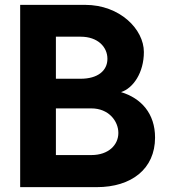

<svg xmlns="http://www.w3.org/2000/svg" viewBox="-20 -770 694 790"><path d="M478 -391C528 -407 572 -471 572 -556C572 -649 474 -750 330 -750H63V0H378C521 0 618 -75 618 -204C618 -303 561 -366 478 -391ZM422 -528C422 -479 382 -446 312 -446H210V-619H312C382 -619 422 -577 422 -528ZM356 -132H210V-324H356C427 -324 467 -272 467 -223C467 -174 427 -132 356 -132Z"/></svg>

Font: Oakes Bold
Style: Regular
Weight: 700
Designer: Samuel Oakes
Foundry: Samuel Oakes
Version: Version 1.003;PS 001.003;hotconv 1.0.88;makeotf.lib2.5.64775